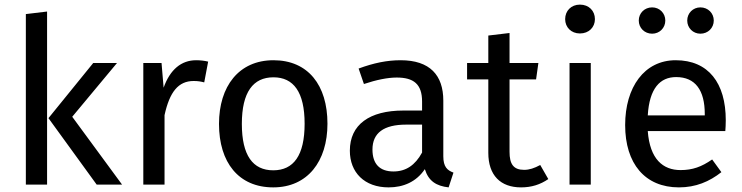

<svg xmlns="http://www.w3.org/2000/svg" viewBox="-20 -800 3216 832"><path d="M92 0H184V-750L92 -739ZM399 0H509L293 -294L487 -527H384L190 -288Z M693 0V-301C715 -402 753 -449 819 -449C838 -449 849 -447 865 -443L882 -533C866 -537 847 -539 830 -539C766 -539 717 -499 689 -420L680 -527H601V0Z M929 -263C929 -96 1014 12 1164 12C1313 12 1399 -101 1399 -264C1399 -431 1315 -539 1165 -539C1015 -539 929 -426 929 -263ZM1028 -263C1028 -401 1077 -465 1165 -465C1252 -465 1300 -401 1300 -264C1300 -126 1252 -62 1164 -62C1076 -62 1028 -126 1028 -263Z M1496 -147C1496 -53 1559 12 1664 12C1728 12 1784 -12 1821 -67C1837 -15 1871 6 1924 12L1945 -52C1918 -62 1901 -77 1901 -123V-364C1901 -474 1843 -539 1716 -539C1657 -539 1599 -527 1534 -503L1557 -436C1611 -454 1660 -464 1699 -464C1772 -464 1809 -436 1809 -360V-321H1728C1581 -321 1496 -260 1496 -147ZM1594 -152C1594 -224 1643 -260 1740 -260H1809V-139C1779 -84 1739 -57 1685 -57C1625 -57 1594 -90 1594 -152Z M2096 -456V-138C2096 -40 2149 12 2238 12C2283 12 2321 0 2356 -24L2321 -85C2295 -71 2274 -64 2251 -64C2205 -64 2188 -89 2188 -142V-456H2303L2313 -527H2188V-657L2096 -646V-527H2004V-456Z M2540 0V-527H2448V0ZM2429 -717C2429 -682 2455 -655 2493 -655C2532 -655 2558 -682 2558 -717C2558 -753 2532 -780 2493 -780C2455 -780 2429 -753 2429 -717Z M2689 -258C2689 -91 2775 12 2922 12C2995 12 3054 -13 3106 -54L3066 -109C3020 -77 2981 -63 2929 -63C2853 -63 2796 -110 2787 -232H3123C3124 -244 3125 -261 3125 -279C3125 -440 3050 -539 2908 -539C2772 -539 2689 -422 2689 -258ZM2787 -300C2794 -417 2840 -466 2910 -466C2993 -466 3034 -409 3034 -306V-300ZM3015 -654C3048 -654 3073 -679 3073 -711C3073 -743 3048 -768 3015 -768C2983 -768 2958 -743 2958 -711C2958 -679 2983 -654 3015 -654ZM2806 -654C2838 -654 2863 -679 2863 -711C2863 -743 2838 -768 2806 -768C2773 -768 2748 -743 2748 -711C2748 -679 2773 -654 2806 -654Z"/></svg>

Font: FiraGO Unicode
Style: Regular
Weight: 400
Designer: bBox Type
Foundry: bBox Type GmbH
Version: Version 1.001;PS 001.001;hotconv 1.0.88;makeotf.lib2.5.64775